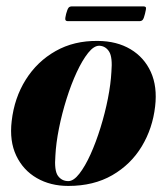

<svg xmlns="http://www.w3.org/2000/svg" viewBox="-20 -588 536 617"><path d="M294.5 -456.5Q355.5 -456 399.5 -429.8Q443.5 -403.5 464.8 -356.5Q486 -309.5 478.5 -246Q470.5 -175.5 435.5 -117.5Q400.5 -59.5 340.8 -25Q281 9.5 199.5 9.5Q142 9.5 98.2 -15.8Q54.5 -41 32.2 -87.8Q10 -134.5 17.5 -198.5Q26 -273.5 62.8 -332Q99.5 -390.5 158.8 -424Q218 -457.5 294.5 -456.5ZM199.5 -6Q216.5 -6 235 -29.8Q253.5 -53.5 271 -92.2Q288.5 -131 303 -177.8Q317.5 -224.5 326.8 -271.5Q336 -318.5 338 -357Q342 -404 330.8 -422Q319.5 -440 299.5 -441Q282 -441.5 263.2 -418Q244.5 -394.5 226.5 -355.8Q208.5 -317 193.8 -270Q179 -223 169.5 -175.5Q160 -128 158 -88Q154 -40 166.2 -23Q178.5 -6 199.5 -6ZM192.5 -543.5Q196.5 -558 200 -562.8Q203.5 -567.5 211.5 -567.5H440Q448 -567.5 449 -563.5Q450 -559.5 446 -544Q442.5 -529.5 439 -524.8Q435.5 -520 427.5 -520H199Q191 -520 190 -524.8Q189 -529.5 192.5 -543.5Z"/></svg>

Font: Fraunces 144pt
Style: Bold Italic
Weight: 700
Italic angle: -16°
Version: Version 1.000;[b76b70a41]